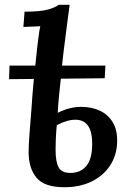

<svg xmlns="http://www.w3.org/2000/svg" viewBox="-20 -775 551 805"><path d="M250 10Q166 10 133 -30Q100 -70 100 -137Q100 -167 104 -217.5Q108 -268 112 -320Q114 -351 116.5 -382.5Q119 -414 122 -444L18 -443L20 -500H128Q133 -549 137 -585Q140 -606 142.5 -627Q145 -648 149 -665L78 -662L83 -726Q151 -726 183 -735.5Q215 -745 226 -755H272Q268 -727 263.5 -691Q259 -655 254.5 -620.5Q250 -586 247 -562Q244 -538 240 -500H422L419 -447L235 -445Q231 -411 227.5 -374Q224 -337 222 -302Q272 -327 320 -327Q364 -327 398.5 -311Q433 -295 453 -262Q473 -229 471 -177Q469 -122 440.5 -79.5Q412 -37 363 -13.5Q314 10 250 10ZM213 -148Q213 -96 226 -73Q239 -50 275 -50Q316 -50 340 -77Q364 -104 366 -157Q372 -273 296 -273Q261 -273 218 -250Q215 -218 214 -192Q213 -166 213 -148Z"/></svg>

Font: Lora SemiBold
Style: Italic
Weight: 600
Italic angle: -3°
Designer: Olga Karpushina, Alexei Vanyashin (Cyrillic)
Foundry: Cyreal
Version: Version 3.011; ttfautohint (v1.8.4.7-5d5b)